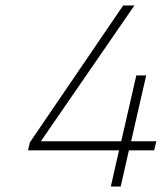

<svg xmlns="http://www.w3.org/2000/svg" viewBox="-20 -680 600 700"><path d="M384 0 414 -132H82L89 -161L429 -660H470L129 -165H422L477 -405H513L458 -165H550L542 -132H450L420 0Z"/></svg>

Font: Titillium Web ExtraLight
Style: Italic
Weight: 275
Italic angle: -13°
Version: Version 1.002;PS 57.000;hotconv 1.0.70;makeotf.lib2.5.55311